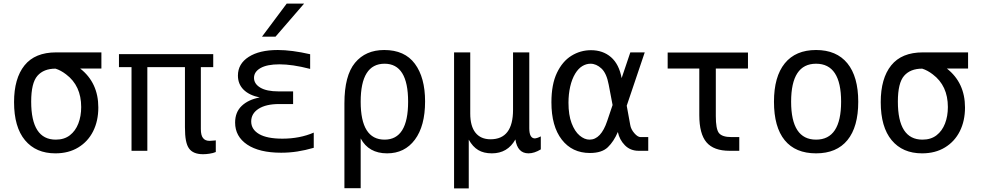

<svg xmlns="http://www.w3.org/2000/svg" viewBox="-20 -838 5458 1067"><path d="M287.6 14.2Q179.7 14.2 118.9 -58.8Q58.1 -131.8 58.1 -270.5Q58.1 -402.3 116.2 -474.6Q174.3 -546.9 292 -546.9H543.5V-457H425.8Q526.4 -377.9 526.4 -240.7Q526.4 -166 497.6 -108.6Q468.8 -51.3 415 -18.6Q361.3 14.2 287.6 14.2ZM290 -62Q336.9 -62 368.2 -86.2Q399.4 -110.4 415.3 -151.4Q431.2 -192.4 431.2 -243.2Q431.2 -361.8 347.2 -424.8Q317.9 -447.3 288.6 -456.5Q222.7 -456.5 188 -416.7Q153.3 -377 153.3 -273.4Q153.3 -62 290 -62Z M1108.4 19Q1053.2 19 1030.3 -13.2Q1019 -28.8 1013.4 -57.1Q1007.8 -85.4 1007.8 -130.9V-464.8H798.8V0H710.9V-464.8H641.1V-537.1H1165V-464.8H1096.2V-121.1Q1096.2 -85.4 1108.4 -70.8Q1120.1 -55.2 1145 -55.2Q1153.8 -55.2 1165 -56.6Q1174.3 -57.6 1175.3 -57.4Q1176.3 -57.1 1179.2 -58.1V6.8Q1164.6 13.2 1144 16.1Q1125.5 19 1108.4 19Z M1573.2 -817.9H1669.9L1511.2 -634.3H1436ZM1542.5 10.7Q1420.9 10.7 1353.8 -34.4Q1286.6 -79.6 1286.6 -156.7Q1286.6 -214.8 1323.5 -249.8Q1360.4 -284.7 1423.3 -296.4Q1364.7 -308.6 1333.5 -339.8Q1302.2 -371.1 1302.2 -418Q1302.2 -483.4 1361.8 -521.7Q1421.4 -560.1 1523.9 -560.1Q1601.1 -560.1 1703.6 -536.6V-455.1Q1652.3 -468.3 1610.4 -474.4Q1568.4 -480.5 1533.2 -480.5Q1463.9 -480.5 1427.7 -459.7Q1391.6 -439 1391.6 -405.3Q1391.6 -372.1 1426.5 -351.1Q1461.4 -330.1 1527.8 -330.1H1608.9V-259.8H1531.2Q1458 -259.8 1417 -233.4Q1376 -207 1376 -163.1Q1376 -118.7 1419.9 -93Q1463.9 -67.4 1549.3 -67.4Q1646 -67.4 1723.6 -101.1V-16.6Q1676.3 -2.9 1632.3 3.9Q1588.4 10.7 1542.5 10.7Z M1894 -263.7Q1894 -418 1952.9 -489Q2011.7 -560.1 2115.2 -560.1Q2229 -560.1 2285.6 -483.6Q2342.3 -407.2 2342.3 -274.4Q2342.3 -137.7 2285.6 -61.8Q2229 14.2 2131.3 14.2Q2028.8 14.2 1984.4 -68.8V208H1894ZM2117.2 -62Q2248 -62 2248 -272.9Q2248 -483.9 2117.2 -483.9Q1984.4 -483.9 1984.4 -272.9Q1984.4 -62 2117.2 -62Z M2503.4 -546.9H2593.3V-207Q2593.3 -137.2 2622.3 -100.6Q2651.4 -64 2706.1 -64Q2831.1 -64 2831.1 -228V-546.9H2921.4V-125Q2921.4 -68.8 2953.1 -68.8Q2956.1 -68.8 2964.8 -71.3Q2971.7 -73.2 2985.4 -80.1V-7.8Q2949.2 14.2 2917 14.2Q2856 14.2 2844.2 -63Q2800.8 14.2 2713.4 14.2Q2668 14.2 2637.5 -4.2Q2606.9 -22.5 2585 -62V209H2503.4Z M3258.3 12.2Q3159.7 12.2 3102.1 -62Q3044.4 -136.2 3044.4 -269.5Q3044.4 -369.1 3075 -433.1Q3105.5 -497.1 3155.5 -528.1Q3205.6 -559.1 3264.2 -559.1Q3330.6 -559.1 3375.5 -520.3Q3420.4 -481.4 3434.6 -403.8L3482.9 -546.9H3563L3462.9 -250.5L3482.4 -143.6Q3486.3 -119.6 3505.1 -97.9Q3523.9 -76.2 3539.6 -76.2H3582.5V0H3528.8Q3482.9 0 3452.6 -30.8Q3422.4 -61.5 3413.6 -104.5Q3391.1 -51.8 3357.9 -19.8Q3324.7 12.2 3258.3 12.2ZM3256.3 -62Q3319.8 -62 3354.5 -166L3384.3 -254.4L3362.8 -367.2Q3351.1 -430.7 3322.5 -457.3Q3293.9 -483.9 3261.7 -483.9Q3237.8 -483.9 3215.8 -470.5Q3193.8 -457 3176.8 -429.2Q3158.2 -398.4 3148.7 -356.4Q3139.2 -314.5 3139.2 -267.1Q3139.2 -199.2 3156.5 -153.6Q3173.8 -107.9 3200.9 -85Q3228 -62 3256.3 -62Z M4034.2 0Q3946.3 0 3906.2 -47.1Q3866.2 -94.2 3866.2 -198.2V-457H3690.4V-545.9H4136.7V-457H3958V-192.9Q3958 -122.1 3974.6 -99.6Q3992.2 -76.2 4044.9 -76.2H4088.4V0Z M4515.1 14.2Q4400.4 14.2 4340.8 -58.8Q4281.2 -131.8 4281.2 -272.5Q4281.2 -412.1 4341.3 -486.1Q4401.4 -560.1 4515.1 -560.1Q4628.9 -560.1 4689.2 -486.1Q4749.5 -412.1 4749.5 -272.5Q4749.5 -132.8 4689.5 -59.3Q4629.4 14.2 4515.1 14.2ZM4515.1 -62Q4654.3 -62 4654.3 -272.9Q4654.3 -483.9 4515.1 -483.9Q4376.5 -483.9 4376.5 -272.9Q4376.5 -62 4515.1 -62Z M5104 14.2Q4996.1 14.2 4935.3 -58.8Q4874.5 -131.8 4874.5 -270.5Q4874.5 -402.3 4932.6 -474.6Q4990.7 -546.9 5108.4 -546.9H5359.9V-457H5242.2Q5342.8 -377.9 5342.8 -240.7Q5342.8 -166 5314 -108.6Q5285.2 -51.3 5231.4 -18.6Q5177.7 14.2 5104 14.2ZM5106.4 -62Q5153.3 -62 5184.6 -86.2Q5215.8 -110.4 5231.7 -151.4Q5247.6 -192.4 5247.6 -243.2Q5247.6 -361.8 5163.6 -424.8Q5134.3 -447.3 5105 -456.5Q5039.1 -456.5 5004.4 -416.7Q4969.7 -377 4969.7 -273.4Q4969.7 -62 5106.4 -62Z"/></svg>

Font: Vazir Code Hack
Style: Code-Hack
Weight: 400
Foundry: DejaVu fonts team - Redesigned by Saber Rastikerdar
Version: Version 1.1.2